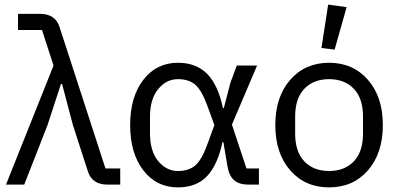

<svg xmlns="http://www.w3.org/2000/svg" viewBox="-20 -800 1726 832"><path d="M6 0 212 -516 162 -670H58V-740H153Q220 -740 238 -683L437 -70H501V0H446Q379 0 361 -57L296 -258L249 -436H244L186 -258L85 0Z M751 12Q658 12 601 -62Q544 -136 544 -258Q544 -380 601 -454Q658 -528 751 -528Q830 -528 877.5 -480Q925 -432 946 -332H950L979 -443L1006 -516H1094L985 -260L1048 -70H1102V0H1057Q1016 0 994 -19.5Q972 -39 965 -83L948 -184H944Q923 -85 877 -36.5Q831 12 751 12ZM751 -59Q798 -59 826 -83Q854 -107 878 -173L909 -258L878 -343Q854 -409 826 -433Q798 -457 751 -457Q701 -457 665.5 -414Q630 -371 630 -294V-222Q630 -145 665.5 -102Q701 -59 751 -59Z M1430 -585 1373 -592 1402 -780 1482 -769ZM1574.5 -62Q1510 12 1406 12Q1302 12 1237.5 -62Q1173 -136 1173 -258Q1173 -380 1237.5 -454Q1302 -528 1406 -528Q1510 -528 1574.5 -454Q1639 -380 1639 -258Q1639 -136 1574.5 -62ZM1553 -221V-295Q1553 -374 1513 -415.5Q1473 -457 1406 -457Q1339 -457 1299 -415.5Q1259 -374 1259 -295V-221Q1259 -142 1299 -100.5Q1339 -59 1406 -59Q1473 -59 1513 -100.5Q1553 -142 1553 -221Z"/></svg>

Font: Anuphan
Style: Regular
Weight: 400
Designer: Mike Abbink, Paul van der Laan, Pieter van Rosmalen, Mint Tantisuwanna
Foundry: Bold Monday; Cadson Demak
Version: Version 3.002;hotconv 1.0.109;makeotfexe 2.5.65596